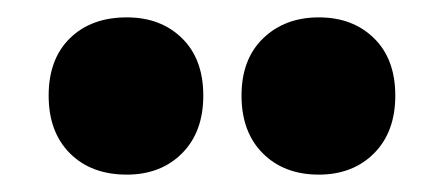

<svg xmlns="http://www.w3.org/2000/svg" viewBox="-20 -769 512 221"><path d="M347 -568Q307 -568 282.5 -592.5Q258 -617 258 -659Q258 -701 283 -725Q308 -749 347 -749Q386 -749 410.5 -725Q435 -701 435 -659Q435 -617 410.5 -592.5Q386 -568 347 -568ZM126 -568Q85 -568 60.5 -592.5Q36 -617 36 -659Q36 -701 60.5 -725Q85 -749 126 -749Q165 -749 189.5 -725Q214 -701 214 -659Q214 -617 189.5 -592.5Q165 -568 126 -568Z"/></svg>

Font: Montagu Slab 24pt
Style: Bold
Weight: 700
Designer: Florian Karsten
Foundry: Florian Karsten
Version: Version 1.000